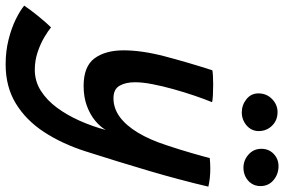

<svg xmlns="http://www.w3.org/2000/svg" viewBox="-305 -581 1032 698"><g transform="rotate(90 211.0 -232.0)"><path d="M96 263.5Q48.5 263.5 6.5 253Q-35.5 242.5 -67.5 226.8Q-99.5 211 -117.5 196Q-112 187.5 -102 174Q-92 160.5 -80 145.8Q-68 131 -56.8 118.2Q-45.5 105.5 -38.5 98.5Q-26.5 108.5 -3.2 122.5Q20 136.5 51 147Q82 157.5 115.5 157.5Q157.5 157.5 192 135.5Q226.5 113.5 253.8 76.5Q281 39.5 301.2 -6.2Q321.5 -52 334.5 -100.5Q323 -80.5 300.8 -62Q278.5 -43.5 246.8 -31.8Q215 -20 174.5 -20Q103.5 -20 74.2 -59.5Q45 -99 45 -165.5Q45 -232 67 -315.8Q89 -399.5 117.5 -488Q125 -489.5 139.2 -490.2Q153.5 -491 169 -491Q189.5 -491 208.2 -490Q227 -489 233.5 -487Q222 -459 209.5 -422.2Q197 -385.5 186 -346Q175 -306.5 168 -270.2Q161 -234 161 -207Q161 -172.5 173.8 -150.5Q186.5 -128.5 219 -128.5Q255.5 -128.5 286.8 -151.2Q318 -174 344 -217Q370 -260 389.5 -320Q397 -342 405 -367.8Q413 -393.5 419.8 -417.2Q426.5 -441 431.2 -457.8Q436 -474.5 436.5 -478.5Q446 -479.5 455.8 -480Q465.5 -480.5 475 -480.5Q510.5 -480.5 540.5 -473.5Q530 -427.5 513 -364Q500.5 -316.5 484 -260.5Q467.5 -204.5 449.2 -145.2Q431 -86 412.5 -28Q385 58 342 123.8Q299 189.5 238.2 226.5Q177.5 263.5 96 263.5ZM270.5 -595Q244 -595 222.8 -611.8Q201.5 -628.5 201.5 -655.5Q201.5 -685 222 -705Q242.5 -725 269.5 -725Q299.5 -725 319 -705Q338.5 -685 338.5 -656.5Q338.5 -630 318 -612.5Q297.5 -595 270.5 -595ZM472.5 -601Q444.5 -601 423.8 -619.5Q403 -638 403 -666Q403 -693.5 421.5 -711Q440 -728.5 466 -728.5Q495.5 -728.5 517 -710.2Q538.5 -692 538.5 -663Q538.5 -644 529 -630Q519.5 -616 504.5 -608.5Q489.5 -601 472.5 -601Z"/></g></svg>

Font: Grandstander Thin Medium
Style: Italic
Weight: 500
Italic angle: -15°
Version: Version 1.200